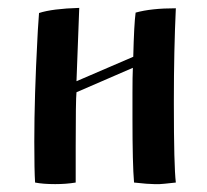

<svg xmlns="http://www.w3.org/2000/svg" viewBox="-20 -463 525 487"><path d="M172 0Q148 4 120 4Q89 4 69 0Q67 -30 67 -104Q67 -218 75 -367Q75 -374 79 -430Q113 -441 181 -443Q179 -399 174 -257L318 -319Q320 -402 324 -431Q363 -442 426 -442Q421 -334 421 -210V-198Q421 -42 426 0Q390 4 385 4H371Q356 4 320 0Q316 -46 316 -163V-227Q316 -270 317 -291L174 -229Q172 -210 172 -91Q172 -91 172 0Z"/></svg>

Font: Ponomar Unicode TT
Style: Regular
Weight: 400
Designer: Vladislav V. Dorosh, Yuri A.W. Shardt, Nikita Simmons, Aleksandr Andreev
Foundry: Ponomar Project
Version: 1.1